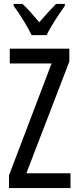

<svg xmlns="http://www.w3.org/2000/svg" viewBox="-20 -963 401 983"><path d="M341 0H26V-65L244 -638H30V-714H335V-648L115 -76H341ZM142 -783Q126 -816 101 -857Q76 -898 50 -933V-943H95Q114 -926 136.5 -900.5Q159 -875 181 -849Q207 -879 224.5 -898Q242 -917 267 -943H312V-933Q290 -902 262.5 -860Q235 -818 219 -783Z"/></svg>

Font: Noto Sans Hebrew ExtraCondensed
Style: Regular
Weight: 400
Width: 2
Designer: Monotype Design Team
Foundry: Monotype Imaging Inc.
Version: Version 2.004; ttfautohint (v1.8.4.7-5d5b)